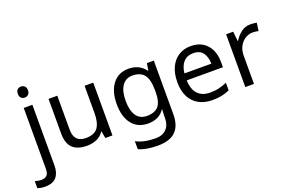

<svg xmlns="http://www.w3.org/2000/svg" viewBox="-172 -1165 2756 1832"><g transform="rotate(-20 1206.5 -248.5)"><path d="M78 -681Q78 -710 93 -723.5Q108 -737 130 -737Q150 -737 165.5 -723.5Q181 -710 181 -681Q181 -653 165.5 -639Q150 -625 130 -625Q108 -625 93 -639Q78 -653 78 -681ZM22 240Q-3 240 -22 236.5Q-41 233 -55 228V157Q-40 161 -24 164Q-8 167 11 167Q43 167 64 149.5Q85 132 85 83V-536H173V80Q173 155 137 197.5Q101 240 22 240Z M791 -536V0H719L706 -71H702Q676 -29 630 -9.5Q584 10 532 10Q435 10 386 -36.5Q337 -83 337 -185V-536H426V-191Q426 -63 545 -63Q634 -63 668.5 -113Q703 -163 703 -257V-536Z M1151 -546Q1204 -546 1246.5 -526Q1289 -506 1319 -465H1324L1336 -536H1406V9Q1406 124 1347.5 182Q1289 240 1166 240Q1048 240 973 206V125Q1052 167 1171 167Q1240 167 1279.5 126.5Q1319 86 1319 16V-5Q1319 -17 1320 -39.5Q1321 -62 1322 -71H1318Q1264 10 1152 10Q1048 10 989.5 -63Q931 -136 931 -267Q931 -395 989.5 -470.5Q1048 -546 1151 -546ZM1163 -472Q1096 -472 1059 -418.5Q1022 -365 1022 -266Q1022 -167 1058.5 -114.5Q1095 -62 1165 -62Q1246 -62 1283 -105.5Q1320 -149 1320 -246V-267Q1320 -377 1282 -424.5Q1244 -472 1163 -472Z M1783 -546Q1852 -546 1901.5 -516Q1951 -486 1977.5 -431.5Q2004 -377 2004 -304V-251H1637Q1639 -160 1683.5 -112.5Q1728 -65 1808 -65Q1859 -65 1898.5 -74.5Q1938 -84 1980 -102V-25Q1939 -7 1899 1.5Q1859 10 1804 10Q1728 10 1669.5 -21Q1611 -52 1578.5 -113.5Q1546 -175 1546 -264Q1546 -352 1575.5 -415Q1605 -478 1658.5 -512Q1712 -546 1783 -546ZM1782 -474Q1719 -474 1682.5 -433.5Q1646 -393 1639 -321H1912Q1911 -389 1880 -431.5Q1849 -474 1782 -474Z M2390 -546Q2405 -546 2422.5 -544.5Q2440 -543 2453 -540L2442 -459Q2429 -462 2413.5 -464Q2398 -466 2384 -466Q2343 -466 2307 -443.5Q2271 -421 2249.5 -380.5Q2228 -340 2228 -286V0H2140V-536H2212L2222 -438H2226Q2252 -482 2293 -514Q2334 -546 2390 -546Z"/></g></svg>

Font: Noto Sans Sharada
Style: Regular
Weight: 400
Designer: Monotype Design Team
Foundry: Monotype Imaging Inc.
Version: Version 2.006; ttfautohint (v1.8.4.7-5d5b)